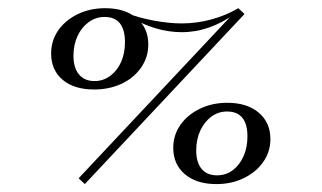

<svg xmlns="http://www.w3.org/2000/svg" viewBox="-20 -447 801 478"><path d="M191.1 11.3 175.8 -3.2 573.4 -426.6 588.7 -412.1ZM214.5 -224.2Q164.5 -224.2 135.9 -248.4Q107.3 -272.6 107.3 -313.7Q107.3 -346 125 -371.4Q142.7 -396.8 173.4 -411.7Q204 -426.6 241.9 -426.6Q291.1 -426.6 320.2 -402Q349.2 -377.4 349.2 -336.3Q349.2 -304.8 331.5 -279Q313.7 -253.2 283.1 -238.7Q252.4 -224.2 214.5 -224.2ZM215.3 -245.2Q237.1 -245.2 254.4 -258.1Q271.8 -271 281.5 -292.7Q291.1 -314.5 291.1 -341.9Q291.1 -404.8 240.3 -404.8Q218.5 -404.8 200.8 -391.9Q183.1 -379 173 -357.3Q162.9 -335.5 162.9 -308.1Q162.9 -278.2 176.6 -261.7Q190.3 -245.2 215.3 -245.2ZM518.5 11.3Q469.4 11.3 440.3 -13.3Q411.3 -37.9 411.3 -79Q411.3 -110.5 429 -135.9Q446.8 -161.3 477.4 -176.2Q508.1 -191.1 546 -191.1Q595.2 -191.1 624.2 -166.5Q653.2 -141.9 653.2 -100.8Q653.2 -69.4 635.5 -44Q617.7 -18.5 587.1 -3.6Q556.5 11.3 518.5 11.3ZM520.2 -10.5Q542.7 -10.5 559.7 -23.4Q576.6 -36.3 586.3 -58.1Q596 -79.8 596 -107.3Q596 -169.4 545.2 -169.4Q523.4 -169.4 506 -156.5Q488.7 -143.5 478.6 -121.8Q468.5 -100 468.5 -72.6Q468.5 -42.7 481.9 -26.6Q495.2 -10.5 520.2 -10.5ZM432.3 -366.9Q400.8 -366.9 368.5 -376.2Q336.3 -385.5 308.1 -403.2L298.4 -413.7Q323.4 -403.2 361.7 -396Q400 -388.7 432.3 -388.7Q470.2 -388.7 506.9 -398.8Q543.5 -408.9 573.4 -426.6L567.7 -414.5Q533.9 -390.3 500.8 -378.6Q467.7 -366.9 432.3 -366.9Z"/></svg>

Font: Playfair 12pt Light
Style: Italic
Weight: 300
Italic angle: -15.6°
Designer: Claus Eggers Sørensen
Foundry: Claus Eggers Sørensen
Version: Version 2.000;gftools[0.9.28]